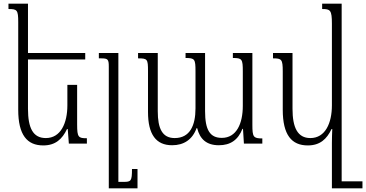

<svg xmlns="http://www.w3.org/2000/svg" viewBox="-20 -780 1989 1043"><path d="M399 -319H346V-208C346 -111 310 -30 229 -30C159 -30 132 -85 132 -189V-457H443V-492H132V-760H26V-731C73 -731 79 -726 79 -660V-184C79 -47 127 10 215 10C281 10 318 -24 344 -79H348L354 0H452V-29C406 -29 399 -34 399 -103Z M727 138H697C697 204 692 208 651 208H623V-492H517V-463H529C566 -463 571 -458 571 -418V243H727Z M1245 -492V-465C1295 -465 1299 -459 1299 -392V-205C1299 -109 1265 -31 1185 -31C1120 -31 1094 -75 1094 -176V-492H988V-465C1038 -465 1042 -459 1042 -393V-191C1042 -99 1012 -30 929 -30C862 -30 837 -81 837 -176V-492H730V-463C781 -463 784 -459 784 -394V-172C784 -49 828 9 915 9C978 9 1025 -21 1048 -84H1051C1066 -24 1102 9 1169 9C1231 9 1273 -19 1297 -80H1300L1305 0H1405V-28C1356 -28 1351 -36 1351 -102V-492Z M1652 10C1718 10 1755 -24 1781 -79H1785C1784 -54 1783 -29 1783 -4V243H1949V205H1836V-760H1730V-731C1774 -731 1783 -726 1783 -651V-208C1783 -111 1747 -30 1666 -30C1596 -30 1569 -88 1569 -189V-492H1463V-463C1510 -463 1516 -458 1516 -392V-184C1516 -47 1564 10 1652 10Z"/></svg>

Font: Noto Serif Armenian Condensed Light
Style: Regular
Weight: 300
Width: 3
Designer: Monotype Design Team
Foundry: Monotype Imaging Inc.
Version: Version 2.008